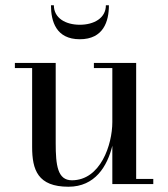

<svg xmlns="http://www.w3.org/2000/svg" viewBox="-20 -699 638 729"><path d="M184.5 -679H173.5C173.5 -618 193 -550 283 -550C373 -550 393.5 -618 393.5 -679H382C382 -630 336.5 -605 283 -605C229.5 -605 184.5 -630 184.5 -679ZM497 -19.5V-460H336.5V-440.5H406.5V-235.5C406.5 -149.5 361.5 -14.5 253 -14.5C198.5 -14.5 191.5 -71.5 191.5 -155.5V-460H36.5V-440.5H102V-141C102 -54 123.5 10 240 10C341 10 387.5 -68 406.5 -145.5V0H562V-19.5Z"/></svg>

Font: Bodoni* 11
Style: Regular
Weight: 400
Version: Version 2.3